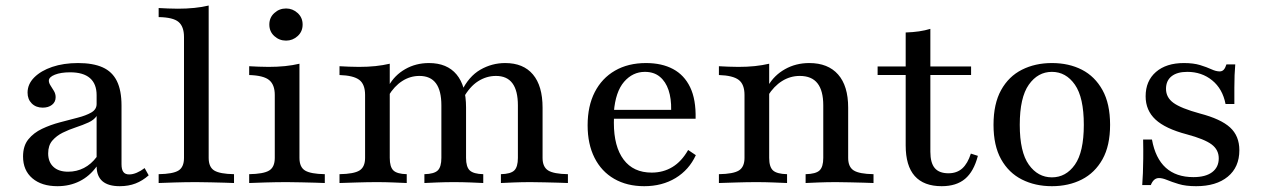

<svg xmlns="http://www.w3.org/2000/svg" viewBox="-20 -652 4497 684"><path d="M184.7 11.3Q128.2 11.3 95.2 -16.9Q62.1 -45.2 62.1 -94.4Q62.1 -132.3 81 -155.6Q100 -179 129.8 -193.1Q159.7 -207.3 193.1 -216.1Q226.6 -225 256.5 -232.7Q286.3 -240.3 305.2 -251.2Q324.2 -262.1 324.2 -281.5V-312.9Q324.2 -353.2 300.4 -373.8Q276.6 -394.4 229.8 -394.4Q196.8 -394.4 175.4 -385.9Q154 -377.4 154 -364.5Q154 -356.5 160.1 -347.2Q166.1 -337.9 172.2 -327.8Q178.2 -317.7 178.2 -305.6Q178.2 -288.7 165.3 -278.6Q152.4 -268.5 132.3 -268.5Q108.1 -268.5 93.1 -283.5Q78.2 -298.4 78.2 -321.8Q78.2 -352.4 102 -376.2Q125.8 -400 166.1 -413.7Q206.5 -427.4 258.1 -427.4Q311.3 -427.4 345.6 -412.1Q379.8 -396.8 396.4 -363.3Q412.9 -329.8 412.9 -275.8V-66.9Q412.9 -48.4 419.4 -39.5Q425.8 -30.6 440.3 -30.6Q453.2 -30.6 467.3 -36.7Q481.5 -42.7 495.2 -53.2L509.7 -27.4Q487.9 -8.1 462.9 1.6Q437.9 11.3 406.5 11.3Q325 11.3 324.2 -58.9Q299.2 -24.2 263.7 -6.5Q228.2 11.3 184.7 11.3ZM222.6 -40.3Q253.2 -40.3 279 -53.6Q304.8 -66.9 324.2 -92.7V-238.7Q315.3 -225 295.2 -215.7Q275 -206.5 250.4 -198.4Q225.8 -190.3 203.6 -179.4Q181.5 -168.5 166.5 -151.2Q151.6 -133.9 151.6 -105.6Q151.6 -75 170.2 -57.7Q188.7 -40.3 222.6 -40.3Z M545.2 0V-31.5Q596 -32.3 615.7 -44.4Q635.5 -56.5 635.5 -89.5V-520.2Q635.5 -557.3 616.1 -573.8Q596.8 -590.3 545.2 -591.1V-623.4Q560.5 -622.6 578.2 -621.8Q596 -621 613.7 -621Q644.4 -621 672.2 -623.8Q700 -626.6 723.4 -632.3V-89.5Q723.4 -56.5 743.5 -44.4Q763.7 -32.3 813.7 -31.5V0Q801.6 -0.8 779.4 -1.2Q757.3 -1.6 731.5 -2.4Q705.6 -3.2 679.8 -3.2Q641.1 -3.2 602.8 -2Q564.5 -0.8 545.2 0Z M867.7 0V-31.5Q918.5 -32.3 938.7 -44.4Q958.9 -56.5 958.9 -89.5V-313.7Q958.9 -350 939.1 -366.5Q919.4 -383.1 867.7 -384.7V-416.1Q883.1 -415.3 900.8 -414.5Q918.5 -413.7 937.1 -413.7Q967.7 -413.7 995.6 -416.5Q1023.4 -419.4 1046.8 -425V-89.5Q1046.8 -56.5 1066.9 -44.4Q1087.1 -32.3 1137.1 -31.5V0Q1125 -0.8 1102.8 -1.2Q1080.6 -1.6 1054.4 -2.4Q1028.2 -3.2 1002.4 -3.2Q964.5 -3.2 925.8 -2Q887.1 -0.8 867.7 0ZM999.2 -507.3Q975 -507.3 957.3 -523.4Q939.5 -539.5 939.5 -564.5Q939.5 -589.5 957.3 -605.6Q975 -621.8 999.2 -621.8Q1022.6 -621.8 1040.3 -605.6Q1058.1 -589.5 1058.1 -564.5Q1058.1 -539.5 1040.3 -523.4Q1022.6 -507.3 999.2 -507.3Z M1764.5 0V-31.5Q1799.2 -32.3 1812.1 -44.8Q1825 -57.3 1825 -89.5V-276.6Q1825 -329 1805.6 -355.2Q1786.3 -381.5 1746.8 -381.5Q1712.9 -381.5 1683.1 -362.5Q1653.2 -343.5 1629.8 -301.6L1624.2 -326.6Q1650 -379.8 1691.1 -403.6Q1732.3 -427.4 1779.8 -427.4Q1844.4 -427.4 1878.6 -386.7Q1912.9 -346 1912.9 -268.5V-89.5Q1912.9 -57.3 1932.7 -44.8Q1952.4 -32.3 2003.2 -31.5V0Q1991.1 -0.8 1969 -1.2Q1946.8 -1.6 1921 -2.4Q1895.2 -3.2 1870.2 -3.2Q1839.5 -3.2 1809.7 -2Q1779.8 -0.8 1764.5 0ZM1189.5 0V-31.5Q1241.1 -32.3 1260.9 -44.8Q1280.6 -57.3 1280.6 -89.5V-313.7Q1280.6 -351.6 1260.1 -367.3Q1239.5 -383.1 1189.5 -384.7V-416.1Q1205.6 -415.3 1223 -414.5Q1240.3 -413.7 1258.9 -413.7Q1290.3 -413.7 1317.3 -416.5Q1344.4 -419.4 1368.5 -425V-89.5Q1368.5 -57.3 1381.5 -44.8Q1394.4 -32.3 1429 -31.5V0Q1408.9 -0.8 1381 -2Q1353.2 -3.2 1323.4 -3.2Q1289.5 -3.2 1253.2 -2Q1216.9 -0.8 1189.5 0ZM1491.9 0V-31.5Q1526.6 -32.3 1539.5 -44.8Q1552.4 -57.3 1552.4 -89.5V-276.6Q1552.4 -329 1533.1 -355.2Q1513.7 -381.5 1474.2 -381.5Q1441.1 -381.5 1412.9 -363.3Q1384.7 -345.2 1363.7 -310.5L1364.5 -346Q1385.5 -383.9 1423.4 -405.6Q1461.3 -427.4 1508.1 -427.4Q1572.6 -427.4 1606.5 -386.7Q1640.3 -346 1640.3 -269.4V-89.5Q1640.3 -57.3 1653.6 -44.8Q1666.9 -32.3 1701.6 -31.5V0Q1687.1 -0.8 1656.9 -2Q1626.6 -3.2 1597.6 -3.2Q1566.9 -3.2 1537.1 -2Q1507.3 -0.8 1491.9 0Z M2275 11.3Q2213.7 11.3 2168.1 -14.9Q2122.6 -41.1 2098 -89.9Q2073.4 -138.7 2073.4 -205.6Q2073.4 -274.2 2098.8 -323.8Q2124.2 -373.4 2171 -400.4Q2217.7 -427.4 2281.5 -427.4Q2337.9 -427.4 2377.8 -406Q2417.7 -384.7 2438.7 -341.1Q2459.7 -297.6 2458.1 -229H2133.1L2131.5 -260.5H2371Q2371.8 -300.8 2361.7 -331Q2351.6 -361.3 2330.6 -378.6Q2309.7 -396 2277.4 -396Q2233.9 -396 2203.2 -360.5Q2172.6 -325 2166.9 -253.2L2168.5 -250.8Q2167.7 -242.7 2167.3 -233.9Q2166.9 -225 2166.9 -214.5Q2166.9 -129.8 2201.6 -83.5Q2236.3 -37.1 2301.6 -37.1Q2342.7 -37.1 2375.4 -56.9Q2408.1 -76.6 2431.5 -117.7L2458.9 -99.2Q2434.7 -46.8 2386.7 -17.7Q2338.7 11.3 2275 11.3Z M2850 0V-31.5Q2886.3 -32.3 2899.6 -44.8Q2912.9 -57.3 2912.9 -89.5V-276.6Q2912.9 -329 2892.3 -355.2Q2871.8 -381.5 2829 -381.5Q2795.2 -381.5 2766.1 -363.3Q2737.1 -345.2 2715.3 -310.5L2716.1 -346Q2737.9 -383.9 2776.6 -405.6Q2815.3 -427.4 2862.9 -427.4Q2929.8 -427.4 2965.7 -386.7Q3001.6 -346 3001.6 -268.5V-89.5Q3001.6 -57.3 3021.4 -44.8Q3041.1 -32.3 3091.9 -31.5V0Q3079 -0.8 3056.9 -1.2Q3034.7 -1.6 3008.9 -2.4Q2983.1 -3.2 2958.9 -3.2Q2926.6 -3.2 2896 -2Q2865.3 -0.8 2850 0ZM2541.1 0V-31.5Q2592.7 -32.3 2612.5 -44.8Q2632.3 -57.3 2632.3 -89.5V-313.7Q2632.3 -351.6 2611.7 -367.3Q2591.1 -383.1 2541.1 -384.7V-416.1Q2557.3 -415.3 2574.6 -414.5Q2591.9 -413.7 2610.5 -413.7Q2641.9 -413.7 2669 -416.5Q2696 -419.4 2720.2 -425V-89.5Q2720.2 -57.3 2733.9 -44.8Q2747.6 -32.3 2783.9 -31.5V0Q2763.7 -0.8 2734.7 -2Q2705.6 -3.2 2675 -3.2Q2641.1 -3.2 2604.8 -2Q2568.5 -0.8 2541.1 0Z M3334.7 11.3Q3271 11.3 3238.7 -25Q3206.5 -61.3 3206.5 -133.9V-384.7H3106.5V-415.3H3206.5V-536.3Q3232.3 -537.1 3254 -540.3Q3275.8 -543.5 3294.4 -549.2V-415.3H3439.5V-384.7H3294.4V-111.3Q3294.4 -71.8 3310.1 -53.2Q3325.8 -34.7 3358.9 -34.7Q3388.7 -34.7 3408.1 -52Q3427.4 -69.4 3438.7 -104.8L3463.7 -96.8Q3449.2 -41.1 3418.1 -14.9Q3387.1 11.3 3334.7 11.3Z M3727.4 11.3Q3667.7 11.3 3620.6 -12.5Q3573.4 -36.3 3546.4 -84.7Q3519.4 -133.1 3519.4 -207.3Q3519.4 -282.3 3546.4 -331Q3573.4 -379.8 3620.6 -403.6Q3667.7 -427.4 3727.4 -427.4Q3787.9 -427.4 3834.3 -403.6Q3880.6 -379.8 3907.7 -331Q3934.7 -282.3 3934.7 -207.3Q3934.7 -133.1 3907.7 -84.7Q3880.6 -36.3 3833.9 -12.5Q3787.1 11.3 3727.4 11.3ZM3727.4 -20.2Q3777.4 -20.2 3809.3 -65.3Q3841.1 -110.5 3841.1 -207.3Q3841.1 -304.8 3809.3 -350.4Q3777.4 -396 3727.4 -396Q3677.4 -396 3645.2 -350.4Q3612.9 -304.8 3612.9 -207.3Q3612.9 -110.5 3645.2 -65.3Q3677.4 -20.2 3727.4 -20.2Z M4241.1 11.3Q4204 11.3 4179 3.6Q4154 -4 4137.5 -10.9Q4121 -17.7 4108.9 -17.7Q4089.5 -17.7 4079.8 7.3H4049.2Q4050.8 -12.9 4051.6 -35.5Q4052.4 -58.1 4052.8 -87.5Q4053.2 -116.9 4052.4 -154.8H4083.9Q4096 -87.9 4133.1 -54.4Q4170.2 -21 4231.5 -21Q4275 -21 4298.4 -38.7Q4321.8 -56.5 4321.8 -87.9Q4321.8 -118.5 4296.4 -137.5Q4271 -156.5 4208.1 -173.4Q4131.5 -193.5 4096.4 -226.2Q4061.3 -258.9 4061.3 -308.9Q4061.3 -363.7 4098 -395.6Q4134.7 -427.4 4197.6 -427.4Q4231.5 -427.4 4255.2 -420.2Q4279 -412.9 4295.6 -405.2Q4312.1 -397.6 4325 -397.6Q4333.9 -397.6 4339.5 -403.6Q4345.2 -409.7 4349.2 -422.6H4380.6Q4379 -404 4378.2 -384.3Q4377.4 -364.5 4377.4 -339.9Q4377.4 -315.3 4377.4 -281.5H4346Q4335.5 -335.5 4298.4 -365.7Q4261.3 -396 4209.7 -396Q4173.4 -396 4153.6 -380.2Q4133.9 -364.5 4133.9 -335.5Q4133.9 -304.8 4160.5 -285.5Q4187.1 -266.1 4254.8 -247.6Q4329 -228.2 4362.1 -198Q4395.2 -167.7 4395.2 -116.9Q4395.2 -56.5 4354 -22.6Q4312.9 11.3 4241.1 11.3Z"/></svg>

Font: Playfair 12pt Medium
Style: Regular
Weight: 500
Designer: Claus Eggers Sørensen
Foundry: Claus Eggers Sørensen
Version: Version 2.000;gftools[0.9.28]